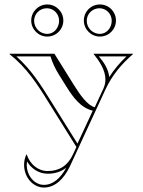

<svg xmlns="http://www.w3.org/2000/svg" viewBox="-20 -641 640 861"><path d="M369 -548C369 -578.9 394.5 -604 426 -604C456.4 -604 481 -578.9 481 -548C481 -515.4 457.3 -489 428 -489C395.4 -489 369 -515.4 369 -548ZM133 -548C133 -578.9 158.5 -604 190 -604C220.4 -604 245 -578.9 245 -548C245 -515.4 221.3 -489 192 -489C159.4 -489 133 -515.4 133 -548ZM356 -549C356 -509.3 388.3 -477 428 -477C468 -477 500 -509 500 -549C500 -589 468 -621 428 -621C388 -621 356 -589 356 -549ZM120 -549C120 -509.3 152.3 -477 192 -477C231.7 -477 264 -509.3 264 -549C264 -588.7 231.7 -621 192 -621C152.3 -621 120 -588.7 120 -549ZM224 -400H23V-398C99 -338 146 -266 199 -180L322.7 18.1L307.5 51C284 101.8 246 126 194 126C150 126 114 95 100 52H98C92 66 88 80 88 98C88 154 128 200 177 200C228 200 267 160 293 106L453 -240C482.9 -303.6 524 -353 577 -399L576 -400H399C424.7 -368 452.7 -327.9 452.7 -284.7C452.7 -271.4 450.1 -257.9 443.9 -244.2L405 -160.1C372.5 -167.8 339 -215.4 310 -262ZM396 -144.6 327.4 3 209.2 -186.3C161.6 -263.5 117.8 -330.9 53.6 -388H206.3C216 -358.2 227.1 -333.8 243.7 -307.2L275.8 -255.7C308.3 -203.5 341.9 -157.7 396 -144.6ZM470.1 -295.8C465.3 -331.8 447.6 -359.6 423.4 -388H547C517.5 -360 491.8 -329.8 470.1 -295.8ZM276.9 111.2C251.9 157.9 217.8 188 177 188C136 188 100 148.8 100 98C100 92.7 100.5 86.9 101.1 83.1C120.9 115.8 154.4 138 194 138C225.7 138 254 129.3 276.9 111.2Z"/></svg>

Font: Sortefax
Style: Medium
Weight: 500
Designer: gluk
Foundry: gluk
Version: Version 0.261